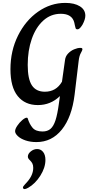

<svg xmlns="http://www.w3.org/2000/svg" viewBox="-20 -724 630 1323"><path d="M84 180Q84 165 99 142.5Q114 120 133.5 103.5Q153 87 164 87Q170 87 171 92Q183 131 204.5 156.5Q226 182 273 182Q307 182 328 164Q349 146 362.5 104.5Q376 63 386 -12L393 -62Q329 0 241 0Q152 0 102 -62Q52 -124 52 -247Q52 -374 104 -478.5Q156 -583 242.5 -643.5Q329 -704 430 -704Q493 -704 530.5 -680.5Q568 -657 568 -616Q568 -590 548 -553Q539 -539 531 -530.5Q523 -522 513 -522Q504 -522 501 -529.5Q498 -537 496 -549Q494 -561 492 -568Q477 -629 399 -629Q330 -629 278.5 -582.5Q227 -536 199 -456Q171 -376 171 -277Q171 -179 200 -135.5Q229 -92 289 -92Q367 -92 407 -161L428 -310Q431 -336 449 -355Q467 -374 490.5 -384Q514 -394 533 -394Q541 -394 544.5 -392Q548 -390 548 -384Q548 -378 537 -358.5Q526 -339 522 -304L494 -71Q475 83 406 169Q337 255 231 255Q189 255 155.5 243.5Q122 232 103 214Q84 196 84 180ZM138 568Q138 564 142 558.5Q146 553 154 544Q209 489 209 433Q209 414 203 402.5Q197 391 186 380Q172 368 172 355Q172 336 192 319.5Q212 303 236 303Q261 303 277 323Q293 343 293 378Q293 431 258 486.5Q223 542 174 570Q158 579 149 579Q144 579 141 575.5Q138 572 138 568Z"/></svg>

Font: Charm
Style: Bold
Weight: 700
Designer: Katatrad Aksorn Co.,Ltd.
Foundry: Cadson Demak Co.,Ltd.
Version: Version 1.001